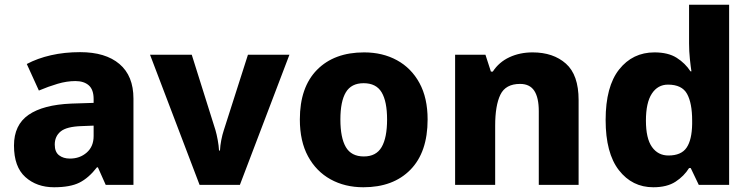

<svg xmlns="http://www.w3.org/2000/svg" viewBox="-20 -780 3169 810"><path d="M318 -560Q425 -560 484 -510Q543 -460 543 -364V0H426L393 -74H389Q354 -29 315 -9.5Q276 10 208 10Q135 10 87 -33Q39 -76 39 -166Q39 -253 100.5 -295.5Q162 -338 281 -343L375 -346V-362Q375 -402 354.5 -420Q334 -438 298 -438Q262 -438 223 -426.5Q184 -415 144 -398L93 -510Q138 -534 195 -547Q252 -560 318 -560ZM324 -248Q261 -246 236 -225.5Q211 -205 211 -170Q211 -139 229 -125Q247 -111 275 -111Q317 -111 346 -136.5Q375 -162 375 -206V-250Z M822 0 613 -549H789L889 -231Q894 -214 898.5 -189.5Q903 -165 904 -145H908Q909 -166 913.5 -189Q918 -212 924 -230L1026 -549H1201L992 0Z M1784 -276Q1784 -138 1711.5 -64Q1639 10 1513 10Q1435 10 1374.5 -23.5Q1314 -57 1279.5 -120.5Q1245 -184 1245 -276Q1245 -412 1317.5 -485.5Q1390 -559 1516 -559Q1594 -559 1654.5 -526Q1715 -493 1749.5 -430Q1784 -367 1784 -276ZM1416 -276Q1416 -199 1439 -159.5Q1462 -120 1515 -120Q1567 -120 1590 -159.5Q1613 -199 1613 -276Q1613 -352 1590 -390.5Q1567 -429 1514 -429Q1462 -429 1439 -390.5Q1416 -352 1416 -276Z M2227 -559Q2314 -559 2367.5 -511.5Q2421 -464 2421 -358V0H2253V-311Q2253 -368 2234 -397Q2215 -426 2174 -426Q2113 -426 2091 -380.5Q2069 -335 2069 -250V0H1900V-549H2028L2051 -478H2059Q2085 -518 2129 -538.5Q2173 -559 2227 -559Z M2736 10Q2647 10 2591 -62Q2535 -134 2535 -274Q2535 -415 2592 -487Q2649 -559 2741 -559Q2799 -559 2835 -536Q2871 -513 2893 -479H2897Q2894 -497 2890.5 -530.5Q2887 -564 2887 -597V-760H3056V0H2928L2894 -71H2887Q2866 -37 2830 -13.5Q2794 10 2736 10ZM2800 -124Q2854 -124 2876.5 -157Q2899 -190 2900 -257V-272Q2900 -345 2878.5 -384Q2857 -423 2798 -423Q2755 -423 2730 -385Q2705 -347 2705 -271Q2705 -196 2730.5 -160Q2756 -124 2800 -124Z"/></svg>

Font: Noto Sans Kannada ExtraBold
Style: Regular
Weight: 800
Designer: Jelle Bosma - Monotype Design Team
Foundry: Monotype Imaging Inc.
Version: Version 2.005; ttfautohint (v1.8.4.7-5d5b)